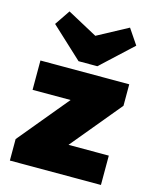

<svg xmlns="http://www.w3.org/2000/svg" viewBox="-113 -822 720 898"><g transform="rotate(15 247.5 -373.0)"><path d="M22 -104V0H463V-142H268L469 -385V-489H39V-347H223ZM61 -672 212 -532H303L454 -672L404 -746L257 -667L111 -746Z"/></g></svg>

Font: MV Cash ExtraBold
Style: Regular
Weight: 800
Designer: Rodrigo Fuenzalida
Foundry: fragTYPE
Version: Version 1.100;Glyphs 3.1.2 (3151)